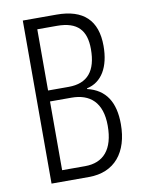

<svg xmlns="http://www.w3.org/2000/svg" viewBox="-82 -771 617 828"><g transform="rotate(-10 227.0 -357.0)"><path d="M224 -714H76V0H240C353 0 415 -78 415 -201C415 -297 378 -356 298 -375V-378C364 -392 400 -454 400 -546C400 -658 341 -714 224 -714ZM221 -398H131V-666H217C307 -666 344 -624 344 -542C344 -446 304 -398 221 -398ZM131 -350H225C305 -350 358 -307 358 -204C358 -100 312 -49 232 -49H131Z"/></g></svg>

Font: Noto Sans Arabic UI XCn Lt
Style: Regular
Weight: 300
Width: 2
Designer: Monotype Design Team, Nadine Chahine and Nizar Qandah
Foundry: Monotype Imaging Inc.
Version: Version 2.010